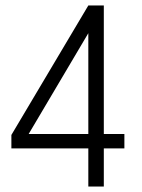

<svg xmlns="http://www.w3.org/2000/svg" viewBox="-20 -680 518 700"><path d="M358.5 -660V-191.5H433.5V-139H358.5V0H302V-139H21.5V-188L302 -660ZM302 -191.5V-559L84.5 -191.5Z"/></svg>

Font: League Spartan Thin Light
Style: Regular
Weight: 300
Version: Version 2.002